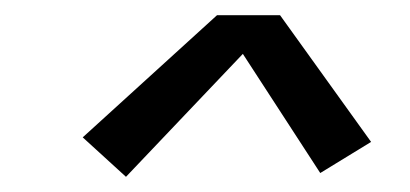

<svg xmlns="http://www.w3.org/2000/svg" viewBox="-20 -709 540 253"><path d="M146 -476 89 -528 266 -689H349L469 -522L402 -481L300 -638Z"/></svg>

Font: Iosevka Curly Oblique
Style: Regular
Weight: 400
Italic angle: -9°
Monospace: yes
Designer: Belleve Invis
Foundry: Belleve Invis
Version: Version 11.1.0; ttfautohint (v1.8.3)